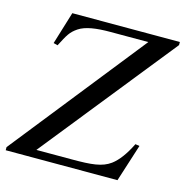

<svg xmlns="http://www.w3.org/2000/svg" viewBox="-105 -746 809 838"><g transform="rotate(15 300.0 -326.5)"><path d="M606 -639V-653H120L75 -506L94 -501C121 -553 129 -569 160 -590C190 -610 238 -617 302 -617H473L-6 -14V0H499L553 -169L534 -172C510 -123 484 -88 457 -68C419 -40 371 -36 284 -36H123Z"/></g></svg>

Font: XITS
Style: Italic
Weight: 400
Italic angle: -16.33°
Designer: MicroPress Inc., with final additions and corrections provided by Coen Hoffman, Elsevier (retired)
Version: Version 1.302